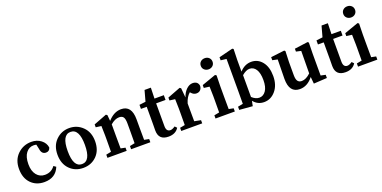

<svg xmlns="http://www.w3.org/2000/svg" viewBox="-15 -1515 4610 2317"><g transform="rotate(-20 2290.0 -357.0)"><path d="M348 -384 335 -443Q319 -447 299 -447Q241 -447 202.5 -397Q164 -347 164 -253Q164 -165 204.5 -115Q245 -65 310 -65Q393 -65 440 -131L470 -110Q420 15 275 15Q170 15 104 -53Q38 -121 38 -239Q38 -355 111 -425.5Q184 -496 288 -496Q360 -496 411 -456.5Q462 -417 470 -358Q458 -313 414 -313Q357 -313 348 -384Z M774 -447Q664 -447 664 -240Q664 -34 774 -34Q885 -34 885 -240Q885 -447 774 -447ZM774 -496Q875 -496 945.5 -426.5Q1016 -357 1016 -241Q1016 -123 947 -54Q878 15 774 15Q670 15 601.5 -54.5Q533 -124 533 -241Q533 -357 603.5 -426.5Q674 -496 774 -496Z M1577 -53 1638 -41V0H1391V-41L1455 -54Q1456 -103 1456 -210V-307Q1456 -365 1440 -388.5Q1424 -412 1386 -412Q1331 -412 1274 -362V-210Q1274 -103 1275 -53L1334 -41V0H1087V-41L1152 -54Q1153 -103 1153 -210V-265Q1153 -326 1150 -386L1080 -395V-432L1247 -496L1263 -485L1270 -408Q1348 -496 1440 -496Q1576 -496 1576 -317V-210Q1576 -102 1577 -53Z M1978 -79 2002 -54Q1961 12 1870 12Q1742 12 1742 -114Q1742 -128 1742.5 -157Q1743 -186 1743 -207V-417H1669V-469L1750 -479L1788 -617H1869L1865 -478H1985V-417H1864V-125Q1864 -54 1917 -54Q1942 -54 1978 -79Z M2210 -485 2221 -363Q2242 -425 2280 -460.5Q2318 -496 2359 -496Q2424 -496 2435 -438Q2435 -405 2416 -384Q2397 -363 2364 -363Q2326 -363 2298 -397L2292 -404Q2244 -363 2221 -286V-210Q2221 -106 2222 -57L2304 -41V0H2035V-41L2099 -53Q2100 -103 2100 -210V-266Q2100 -326 2097 -386L2027 -395V-432L2194 -496Z M2525 -657Q2525 -689 2546.5 -709Q2568 -729 2601 -729Q2633 -729 2654.5 -709Q2676 -689 2676 -657Q2676 -626 2654.5 -606Q2633 -586 2601 -586Q2569 -586 2547 -606Q2525 -626 2525 -657ZM2663 -53 2723 -41V0H2475V-41L2541 -54Q2542 -103 2542 -210V-260Q2542 -326 2539 -386L2468 -395V-432L2649 -496L2665 -485L2662 -345V-210Q2662 -103 2663 -53Z M2966 -378V-98Q3012 -55 3060 -55Q3111 -55 3144 -102.5Q3177 -150 3177 -239Q3177 -329 3146.5 -376.5Q3116 -424 3064 -424Q3020 -424 2966 -378ZM2963 -573V-425Q3028 -496 3112 -496Q3196 -496 3250.5 -428.5Q3305 -361 3305 -244Q3305 -129 3244.5 -57Q3184 15 3096 15Q3014 15 2961 -51L2948 14L2779 0V-41L2845 -54Q2846 -104 2846 -210V-630L2773 -639V-678L2952 -723L2967 -714Z M3844 -54 3905 -41V0L3734 10L3726 -78Q3653 15 3556 15Q3419 15 3420 -165L3424 -413L3359 -427V-466L3534 -487L3546 -476L3541 -336V-169Q3541 -115 3558 -92Q3575 -69 3609 -69Q3664 -69 3723 -125L3726 -413L3663 -427V-464L3834 -487L3847 -476L3844 -336Z M4251 -79 4275 -54Q4234 12 4143 12Q4015 12 4015 -114Q4015 -128 4015.5 -157Q4016 -186 4016 -207V-417H3942V-469L4023 -479L4061 -617H4142L4138 -478H4258V-417H4137V-125Q4137 -54 4190 -54Q4215 -54 4251 -79Z M4355 -657Q4355 -689 4376.5 -709Q4398 -729 4431 -729Q4463 -729 4484.5 -709Q4506 -689 4506 -657Q4506 -626 4484.5 -606Q4463 -586 4431 -586Q4399 -586 4377 -606Q4355 -626 4355 -657ZM4493 -53 4553 -41V0H4305V-41L4371 -54Q4372 -103 4372 -210V-260Q4372 -326 4369 -386L4298 -395V-432L4479 -496L4495 -485L4492 -345V-210Q4492 -103 4493 -53Z"/></g></svg>

Font: TypoPRO Source Serif Pro
Style: Regular
Weight: 600
Designer: Frank Grießhammer
Foundry: Adobe Systems Incorporated
Version: Version 1.017;PS 1.0;hotconv 1.0.79;makeotf.lib2.5.61930